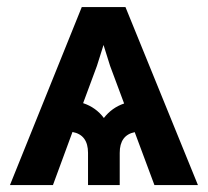

<svg xmlns="http://www.w3.org/2000/svg" viewBox="-20 -536 602 556"><path d="M427.2 0 370.1 -153.3Q326.7 -144.5 326.7 -93.3V0H234.9V-93.3Q234.9 -145.5 189.9 -153.8L133.3 0H8.8L216.8 -515.6H343.3L553.2 0ZM220.7 -237.3Q257.8 -225.1 280.8 -194.3Q303.7 -224.1 339.4 -236.3L298.8 -345.2L279.8 -405.8L260.7 -345.2Z"/></svg>

Font: Inter Display SemiBold
Style: Regular
Weight: 600
Designer: Rasmus Andersson
Foundry: rsms
Version: Version 4.001;git-9221beed3